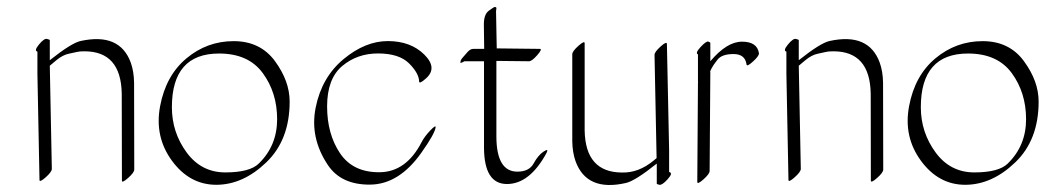

<svg xmlns="http://www.w3.org/2000/svg" viewBox="-20 -494 2974 546"><path d="M86.4 -284.2V-347.2Q76.2 -349.6 90.8 -367.4Q105.5 -385.3 113.5 -383.3Q121.6 -381.3 121.6 -379.9V-322.8Q183.1 -371.6 209 -377.4Q320.8 -401.9 352.1 -315.4Q360.8 -290.5 361.3 -258.8L361.8 -11.7Q361.8 -3.4 344.2 12.2Q326.7 27.8 326.7 19.5L326.2 -227.5Q324.2 -348.1 220.2 -348.1Q205.6 -348.1 199.5 -346.4Q193.4 -344.7 176 -341.3Q158.7 -337.9 140.6 -323Q122.6 -308.1 121.6 -307.1L127.4 -13.7Q127.4 -5.4 109.9 10.3Q92.3 25.9 92.3 17.6Z M803.7 -205.1Q803.7 -96.2 737.5 -32.5Q671.4 31.2 595.5 31.5Q519.5 31.7 469.2 -36.6Q418.9 -105 435.3 -192.1Q451.7 -279.3 510.3 -328.1Q568.8 -377 644.5 -377Q720.2 -377 762 -320.1Q803.7 -263.2 803.7 -205.1ZM603 -341.8Q468.8 -341.8 468.8 -189Q468.8 -117.7 510.7 -60.5Q552.7 -3.4 621.6 -3.7Q690.4 -3.9 715.8 -28.8Q768.1 -79.6 768.1 -155Q768.1 -230.5 727.3 -286.1Q686.5 -341.8 603 -341.8Z M1179.2 -90.3Q1187 -105.5 1203.4 -122.8Q1219.7 -140.1 1218.8 -131.8Q1216.3 -113.3 1178.2 -59.6Q1114.7 30.3 1032.5 31Q950.2 31.7 912.6 -24.4Q860.4 -102.1 877.7 -188.2Q895 -274.4 957 -325.9Q1019 -377.4 1083.5 -377.2Q1147.9 -377 1186.5 -338.9Q1225.1 -300.8 1191.4 -271Q1172.4 -253.9 1171.9 -262.2Q1171.4 -285.6 1143.3 -313.7Q1115.2 -341.8 1055.7 -342Q996.1 -342.3 953.1 -306.2Q910.2 -270 910.2 -191.4Q910.2 -112.8 947 -58.1Q983.9 -3.4 1059.6 -4.2Q1135.3 -4.9 1179.2 -90.3Z M1356.9 -355Q1356.4 -393.1 1356 -422.9Q1355.5 -452.6 1369.9 -463.4Q1384.3 -474.1 1387 -474.1Q1389.6 -474.1 1390.4 -473.6Q1391.1 -473.1 1391.4 -471.9Q1391.6 -470.7 1391.6 -469.5Q1391.6 -468.3 1391.1 -466.1Q1390.6 -463.9 1390.6 -462.4L1392.6 -356.4L1515.1 -355Q1523.4 -355 1507.8 -337.2Q1492.2 -319.3 1483.9 -319.8Q1438 -320.3 1391.6 -320.8V-105Q1392.1 -5.9 1451.2 -5.9Q1484.9 -5.9 1497.6 -29.3Q1510.3 -52.7 1525.9 -63Q1541.5 -73.2 1534.2 -59.1Q1486.3 29.3 1421.6 29.3Q1356.9 29.3 1356.4 -73.7V-319.8H1300.8Q1288.1 -312.5 1289.1 -316.9L1289.6 -318.4Q1289.6 -323.2 1295.2 -329.6Q1300.8 -335.9 1309.1 -345.5Q1317.4 -355 1325.7 -355Z M1882.8 -67.4V-4.9Q1895 -2.4 1878.9 15.4Q1862.8 33.2 1855.2 31.5Q1847.7 29.8 1847.7 28.3V-28.8Q1786.1 20.5 1759.8 26.4Q1648.4 51.8 1616.7 -35.6Q1607.9 -60.5 1607.4 -92.3V-339.8Q1607.4 -348.1 1625 -363.8Q1642.6 -379.4 1642.6 -371.1V-123.5Q1644.5 -3.9 1748.5 -3.4Q1795.9 -2 1838.4 -37.1Q1843.3 -41 1847.2 -44.4Q1844.2 -191.4 1841.3 -337.9Q1841.3 -346.2 1858.6 -361.8Q1876 -377.4 1876.5 -369.1Z M2000 -319.8Q2046.9 -375.5 2090.1 -375.5Q2133.3 -375.5 2138.2 -342.8Q2139.2 -335.4 2121.6 -319.3Q2104 -303.2 2103 -310.5Q2099.1 -340.3 2065.9 -340.3Q2032.7 -340.3 2020.3 -324.2Q2007.8 -308.1 2003.9 -300.3Q1999 -291 1999.5 -290Q2000 -289.1 2000 -288.6L1998 -7.8Q1998 0.5 1980.5 16.1Q1962.9 31.7 1962.9 23.4L1964.8 -257.3Q1964.8 -258.3 1965.1 -260.3Q1965.3 -262.2 1964.8 -263.2V-339.4Q1956.1 -342.8 1972.4 -360.4Q1988.8 -377.9 1994.4 -375.7Q2000 -373.5 2000 -372.1Z M2216.3 -284.2V-347.2Q2206.1 -349.6 2220.7 -367.4Q2235.4 -385.3 2243.4 -383.3Q2251.5 -381.3 2251.5 -379.9V-322.8Q2313 -371.6 2338.9 -377.4Q2450.7 -401.9 2481.9 -315.4Q2490.7 -290.5 2491.2 -258.8L2491.7 -11.7Q2491.7 -3.4 2474.1 12.2Q2456.5 27.8 2456.5 19.5L2456.1 -227.5Q2454.1 -348.1 2350.1 -348.1Q2335.4 -348.1 2329.3 -346.4Q2323.2 -344.7 2305.9 -341.3Q2288.6 -337.9 2270.5 -323Q2252.4 -308.1 2251.5 -307.1L2257.3 -13.7Q2257.3 -5.4 2239.7 10.3Q2222.2 25.9 2222.2 17.6Z M2933.6 -205.1Q2933.6 -96.2 2867.4 -32.5Q2801.3 31.2 2725.3 31.5Q2649.4 31.7 2599.1 -36.6Q2548.8 -105 2565.2 -192.1Q2581.5 -279.3 2640.1 -328.1Q2698.7 -377 2774.4 -377Q2850.1 -377 2891.8 -320.1Q2933.6 -263.2 2933.6 -205.1ZM2732.9 -341.8Q2598.6 -341.8 2598.6 -189Q2598.6 -117.7 2640.6 -60.5Q2682.6 -3.4 2751.5 -3.7Q2820.3 -3.9 2845.7 -28.8Q2897.9 -79.6 2897.9 -155Q2897.9 -230.5 2857.2 -286.1Q2816.4 -341.8 2732.9 -341.8Z"/></svg>

Font: ML-NILA03_NewLipi
Style: Regular
Weight: 400
Designer: CLT@C-DIT
Version: Version ML-NILA03_NewLipi 2.